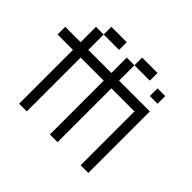

<svg xmlns="http://www.w3.org/2000/svg" viewBox="-194 -1194 1471 1471"><g transform="rotate(45 541.5 -458.5)"><path d="M750 -916.7V-833.3H583.3V-916.7ZM0 -583.3V-666.7H166.7V-833.3H250V-666.7H500V-833.3H583.3V-666.7H916.7V0H833.3V-583.3H583.3V0H500V-583.3H250V0H166.7V-583.3ZM916.7 -833.3V-750H833.3V-833.3ZM250 -916.7H416.7V-833.3H250Z"/></g></svg>

Font: Galmuri11 Regular
Style: Regular
Weight: 400
Designer: Minseo Lee (Quiple)
Version: Version 2.356;hotconv 1.1.0;makeotfexe 2.6.0 DEVELOPMENT